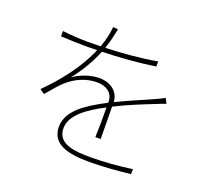

<svg xmlns="http://www.w3.org/2000/svg" viewBox="-135 -954 1269 1157"><g transform="rotate(20 500.0 -375.5)"><path d="M862 -457 846 -489C828 -479 814 -473 793 -463C729 -433 645 -400 560 -358C557 -425 501 -465 431 -465C378 -465 316 -445 266 -410C316 -472 361 -548 389 -619C500 -622 624 -631 728 -648V-680C627 -662 510 -652 400 -648C418 -700 426 -742 434 -779L402 -782C399 -744 389 -696 371 -647L288 -646C247 -646 182 -649 126 -656V-622C182 -619 241 -617 286 -617L359 -618C332 -556 274 -436 118 -281L148 -260C181 -297 209 -334 237 -359C290 -406 354 -436 426 -436C488 -436 529 -404 530 -351V-343L524 -340C406 -278 300 -210 300 -106C300 8 413 31 542 31C621 31 721 24 806 14L807 -18C719 -5 616 2 545 2C436 2 329 -7 329 -108C329 -191 420 -256 528 -312L530 -313C531 -255 530 -169 528 -122H562L560 -329C648 -374 736 -408 804 -435C824 -443 842 -451 862 -457Z"/></g></svg>

Font: Noto Sans JP Thin
Style: Regular
Weight: 100
Designer: Ryoko NISHIZUKA 西塚涼子 (kana, bopomofo & ideographs); Paul D. Hunt (Latin, Greek & Cyrillic); Sandoll Communications 산돌커뮤니
Foundry: Adobe
Version: Version 2.004;hotconv 1.0.118;makeotfexe 2.5.65603